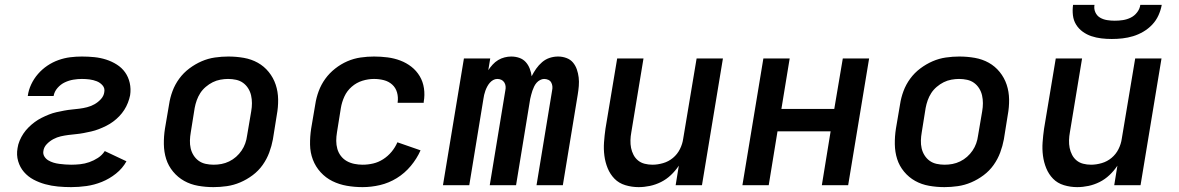

<svg xmlns="http://www.w3.org/2000/svg" viewBox="-20 -760 4840 788"><path d="M272 8Q245 8 218 5.5Q191 3 165.5 -4Q140 -11 117.5 -23Q95 -35 78.5 -54Q62 -73 54.5 -98.5Q47 -124 52 -152Q54 -167 60.5 -182.5Q67 -198 76 -211.5Q85 -225 97 -237Q109 -249 122.5 -259Q136 -269 151 -276.5Q166 -284 181 -290Q196 -296 211.5 -299.5Q227 -303 243 -306Q259 -309 274.5 -310.5Q290 -312 306 -314Q322 -316 337.5 -320Q353 -324 367.5 -332Q382 -340 394 -353Q406 -366 408 -382Q411 -398 401 -409.5Q391 -421 377 -426.5Q363 -432 347.5 -434Q332 -436 316 -436Q299 -436 281 -433Q263 -430 246 -422Q229 -414 216 -399Q203 -384 200 -366H94Q97 -390 108 -413.5Q119 -437 136 -456.5Q153 -476 174.5 -490.5Q196 -505 220 -513.5Q244 -522 268 -525Q292 -528 316 -528Q342 -528 367 -525.5Q392 -523 415.5 -515.5Q439 -508 459.5 -495Q480 -482 493.5 -463Q507 -444 512.5 -419.5Q518 -395 514 -369Q511 -354 505 -338.5Q499 -323 490 -309Q481 -295 469.5 -283Q458 -271 444.5 -261Q431 -251 416 -243.5Q401 -236 385.5 -230Q370 -224 354.5 -220.5Q339 -217 323.5 -214Q308 -211 292 -209.5Q276 -208 260.5 -206Q245 -204 229.5 -200.5Q214 -197 199 -189Q184 -181 172 -168.5Q160 -156 158 -140Q156 -128 162 -118Q168 -108 178 -102Q188 -96 199.5 -92.5Q211 -89 223 -87.5Q235 -86 247.5 -85Q260 -84 272 -84Q290 -84 309 -86Q328 -88 346.5 -94.5Q365 -101 382 -112Q399 -123 410 -140L499 -98Q483 -69 456 -47.5Q429 -26 398 -13.5Q367 -1 335 3.5Q303 8 272 8Z M856 8Q824 8 793 2.5Q762 -3 736 -17.5Q710 -32 690.5 -55.5Q671 -79 662 -107.5Q653 -136 652.5 -168Q652 -200 657 -232L674 -332Q678 -359 688 -386Q698 -413 715.5 -437Q733 -461 757 -479Q781 -497 807.5 -508.5Q834 -520 862 -524Q890 -528 917 -528Q950 -528 981 -522.5Q1012 -517 1038 -502.5Q1064 -488 1083 -464.5Q1102 -441 1111.5 -412.5Q1121 -384 1121.5 -352Q1122 -320 1116 -288L1100 -188Q1095 -161 1085 -134Q1075 -107 1058 -83Q1041 -59 1017 -41Q993 -23 966 -11.5Q939 0 911 4Q883 8 856 8ZM857 -84Q873 -84 889 -87Q905 -90 920.5 -97.5Q936 -105 949 -116.5Q962 -128 971.5 -142Q981 -156 986.5 -171.5Q992 -187 994 -203L1011 -303Q1014 -320 1014 -336.5Q1014 -353 1010.5 -368.5Q1007 -384 998.5 -397.5Q990 -411 977.5 -420Q965 -429 949 -432.5Q933 -436 916 -436Q901 -436 884.5 -433Q868 -430 853 -422.5Q838 -415 824.5 -403.5Q811 -392 802 -378Q793 -364 787.5 -348.5Q782 -333 779 -317L763 -217Q760 -200 759.5 -183.5Q759 -167 762.5 -151.5Q766 -136 774.5 -122.5Q783 -109 795.5 -100Q808 -91 824 -87.5Q840 -84 857 -84Z M1468 8Q1435 8 1403.5 2.5Q1372 -3 1344.5 -16.5Q1317 -30 1296 -53Q1275 -76 1264 -105Q1253 -134 1252.5 -166.5Q1252 -199 1257 -232L1274 -332Q1278 -359 1288 -386Q1298 -413 1315 -436.5Q1332 -460 1355.5 -478.5Q1379 -497 1405.5 -508.5Q1432 -520 1460 -524Q1488 -528 1515 -528Q1543 -528 1570.5 -524.5Q1598 -521 1623 -511.5Q1648 -502 1668.5 -486Q1689 -470 1702.5 -447.5Q1716 -425 1720 -397.5Q1724 -370 1719 -342Q1719 -341 1719 -340Q1719 -339 1719 -338H1612Q1612 -339 1612 -339.5Q1612 -340 1612 -340Q1615 -361 1609.5 -380.5Q1604 -400 1589.5 -413Q1575 -426 1555.5 -431Q1536 -436 1515 -436Q1491 -436 1467 -428.5Q1443 -421 1423.5 -404Q1404 -387 1393.5 -364Q1383 -341 1379 -317L1363 -217Q1360 -199 1360 -182Q1360 -165 1364.5 -149Q1369 -133 1379 -120Q1389 -107 1403 -99Q1417 -91 1434 -87.5Q1451 -84 1468 -84Q1490 -84 1511.5 -89Q1533 -94 1552.5 -106.5Q1572 -119 1587 -137Q1602 -155 1611 -176L1706 -143Q1691 -109 1666 -79Q1641 -49 1608.5 -29Q1576 -9 1540 -0.5Q1504 8 1468 8Z M1798 0 1884 -520H1992L1984 -472Q1992 -484 2002 -495Q2012 -506 2024.5 -513.5Q2037 -521 2051 -524.5Q2065 -528 2078 -528Q2096 -528 2111.5 -522.5Q2127 -517 2137.5 -505.5Q2148 -494 2154 -478.5Q2160 -463 2162 -447Q2170 -463 2180.5 -478Q2191 -493 2205 -505Q2219 -517 2236 -522.5Q2253 -528 2270 -528Q2271 -528 2271 -528Q2271 -528 2271 -528Q2288 -528 2304.5 -522Q2321 -516 2331.5 -503.5Q2342 -491 2347.5 -475Q2353 -459 2355 -442Q2357 -425 2355.5 -407Q2354 -389 2351 -371L2290 0H2182L2246 -389Q2248 -398 2247 -406.5Q2246 -415 2242 -422Q2238 -429 2230 -432.5Q2222 -436 2213 -436Q2205 -436 2196.5 -431.5Q2188 -427 2182 -420Q2176 -413 2172 -404.5Q2168 -396 2165 -387.5Q2162 -379 2160 -370.5Q2158 -362 2156 -354L2098 0H1990L2054 -389Q2056 -398 2055 -406.5Q2054 -415 2049.5 -422Q2045 -429 2037.5 -432.5Q2030 -436 2021 -436Q2012 -436 2004 -431.5Q1996 -427 1990 -420Q1984 -413 1979.5 -404.5Q1975 -396 1972 -387.5Q1969 -379 1967 -370.5Q1965 -362 1964 -354L1906 0Z M2601 8Q2573 8 2546.5 0Q2520 -8 2502 -26.5Q2484 -45 2474 -69.5Q2464 -94 2460.5 -121Q2457 -148 2459 -176Q2461 -204 2465 -232L2513 -520H2621L2571 -217Q2568 -201 2567.5 -184.5Q2567 -168 2570 -153Q2573 -138 2580 -124.5Q2587 -111 2598.5 -101.5Q2610 -92 2625.5 -88Q2641 -84 2658 -84Q2679 -84 2701.5 -90.5Q2724 -97 2742 -112Q2760 -127 2770.5 -148Q2781 -169 2784 -191L2839 -520H2947L2861 0H2753L2766 -80Q2752 -59 2733.5 -41.5Q2715 -24 2693 -13Q2671 -2 2647.5 3Q2624 8 2601 8Z M3027 0 3113 -520H3221L3187 -313H3404L3439 -520H3547L3461 0H3353L3389 -221H3171L3135 0Z M3856 8Q3824 8 3793 2.5Q3762 -3 3736 -17.5Q3710 -32 3690.5 -55.5Q3671 -79 3662 -107.5Q3653 -136 3652.5 -168Q3652 -200 3657 -232L3674 -332Q3678 -359 3688 -386Q3698 -413 3715.5 -437Q3733 -461 3757 -479Q3781 -497 3807.5 -508.5Q3834 -520 3862 -524Q3890 -528 3917 -528Q3950 -528 3981 -522.5Q4012 -517 4038 -502.5Q4064 -488 4083 -464.5Q4102 -441 4111.5 -412.5Q4121 -384 4121.5 -352Q4122 -320 4116 -288L4100 -188Q4095 -161 4085 -134Q4075 -107 4058 -83Q4041 -59 4017 -41Q3993 -23 3966 -11.5Q3939 0 3911 4Q3883 8 3856 8ZM3857 -84Q3873 -84 3889 -87Q3905 -90 3920.5 -97.5Q3936 -105 3949 -116.5Q3962 -128 3971.5 -142Q3981 -156 3986.5 -171.5Q3992 -187 3994 -203L4011 -303Q4014 -320 4014 -336.5Q4014 -353 4010.5 -368.5Q4007 -384 3998.5 -397.5Q3990 -411 3977.5 -420Q3965 -429 3949 -432.5Q3933 -436 3916 -436Q3901 -436 3884.5 -433Q3868 -430 3853 -422.5Q3838 -415 3824.5 -403.5Q3811 -392 3802 -378Q3793 -364 3787.5 -348.5Q3782 -333 3779 -317L3763 -217Q3760 -200 3759.5 -183.5Q3759 -167 3762.5 -151.5Q3766 -136 3774.5 -122.5Q3783 -109 3795.5 -100Q3808 -91 3824 -87.5Q3840 -84 3857 -84Z M4401 8Q4373 8 4346.5 0Q4320 -8 4302 -26.5Q4284 -45 4274 -69.5Q4264 -94 4260.5 -121Q4257 -148 4259 -176Q4261 -204 4265 -232L4313 -520H4421L4371 -217Q4368 -201 4367.5 -184.5Q4367 -168 4370 -153Q4373 -138 4380 -124.5Q4387 -111 4398.5 -101.5Q4410 -92 4425.5 -88Q4441 -84 4458 -84Q4479 -84 4501.5 -90.5Q4524 -97 4542 -112Q4560 -127 4570.5 -148Q4581 -169 4584 -191L4639 -520H4747L4661 0H4553L4566 -80Q4552 -59 4533.5 -41.5Q4515 -24 4493 -13Q4471 -2 4447.5 3Q4424 8 4401 8ZM4543 -600Q4521 -600 4500 -602.5Q4479 -605 4459.5 -611.5Q4440 -618 4423.5 -630Q4407 -642 4396.5 -659Q4386 -676 4383.5 -697Q4381 -718 4384 -740H4472Q4469 -724 4475.5 -709.5Q4482 -695 4495 -687.5Q4508 -680 4523.5 -677.5Q4539 -675 4555 -675Q4572 -675 4588.5 -677.5Q4605 -680 4620.5 -687.5Q4636 -695 4647 -709.5Q4658 -724 4660 -740H4748Q4744 -718 4734.5 -697Q4725 -676 4709 -659Q4693 -642 4672.5 -630Q4652 -618 4630.5 -611.5Q4609 -605 4587 -602.5Q4565 -600 4543 -600Z"/></svg>

Font: Iosevka SS04 Semibold Extended
Style: Italic
Weight: 600
Width: 7
Italic angle: -9°
Monospace: yes
Designer: Belleve Invis
Foundry: Belleve Invis
Version: Version 19.0.0; ttfautohint (v1.8.4)